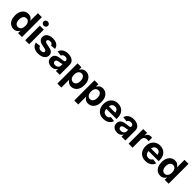

<svg xmlns="http://www.w3.org/2000/svg" viewBox="509 -2759 4967 4967"><g transform="rotate(45 2992.0 -276.0)"><path d="M258.3 9.8Q194.3 9.8 143.8 -23.2Q93.3 -56.2 64.7 -118.2Q36.1 -180.2 36.1 -267.6Q36.1 -356 65.4 -417.7Q94.7 -479.5 145 -511.7Q195.3 -543.9 257.3 -543.9Q299.8 -543.9 329.8 -530.5Q359.9 -517.1 379.9 -495.8Q399.9 -474.6 412.1 -450.7H415V-727.5H560.5V0H417.5V-84.5H412.6Q400.9 -60.1 380.4 -38.6Q359.9 -17.1 329.8 -3.7Q299.8 9.8 258.3 9.8ZM300.8 -107.4Q337.9 -107.4 364.5 -127.4Q391.1 -147.5 405.3 -183.6Q419.4 -219.7 419.4 -267.6Q419.4 -316.4 405.5 -352.1Q391.6 -387.7 365 -407.2Q338.4 -426.8 300.8 -426.8Q263.7 -426.8 237.5 -407Q211.4 -387.2 198 -351.6Q184.6 -315.9 184.6 -267.6Q184.6 -219.7 198.2 -183.6Q211.9 -147.5 238 -127.4Q264.2 -107.4 300.8 -107.4Z M677.7 0V-535.6H823.2V0ZM750.5 -605Q716.3 -605 692.9 -627Q669.4 -648.9 669.4 -680.7Q669.4 -712.4 692.9 -734.4Q716.3 -756.3 750.5 -756.3Q784.7 -756.3 808.1 -734.6Q831.5 -712.9 831.5 -680.7Q831.5 -648.9 807.9 -627Q784.2 -605 750.5 -605Z M1156.2 11.2Q1090.3 11.2 1039.1 -8.1Q987.8 -27.3 955.8 -64.5Q923.8 -101.6 916 -153.3L1054.2 -168.9Q1062.5 -132.3 1088.6 -113.5Q1114.7 -94.7 1158.2 -94.7Q1199.7 -94.7 1223.6 -110.4Q1247.6 -126 1247.6 -150.4Q1247.6 -171.4 1230 -184.6Q1212.4 -197.8 1178.2 -205.1L1085.4 -223.6Q1007.8 -239.3 968.8 -277.8Q929.7 -316.4 929.7 -377Q929.7 -428.2 957.5 -465.6Q985.4 -502.9 1036.1 -523.4Q1086.9 -543.9 1155.3 -543.9Q1220.7 -543.9 1268.8 -524.9Q1316.9 -505.9 1345.7 -471.2Q1374.5 -436.5 1381.8 -388.7L1251 -373.5Q1244.6 -402.3 1220.9 -421.1Q1197.3 -439.9 1158.2 -439.9Q1121.6 -439.9 1098.1 -424.6Q1074.7 -409.2 1074.7 -384.8Q1074.7 -364.3 1090.8 -350.6Q1106.9 -336.9 1142.6 -329.6L1240.7 -310.1Q1319.3 -294.4 1357.4 -258.5Q1395.5 -222.7 1395.5 -164.6Q1395.5 -111.8 1365 -72.3Q1334.5 -32.7 1280.5 -10.7Q1226.6 11.2 1156.2 11.2Z M1641.6 9.8Q1589.8 9.8 1549.1 -8.1Q1508.3 -25.9 1484.9 -61.5Q1461.4 -97.2 1461.4 -150.4Q1461.4 -195.3 1478 -225.3Q1494.6 -255.4 1523.2 -273.9Q1551.8 -292.5 1588.6 -302Q1625.5 -311.5 1665.5 -315.4Q1712.9 -319.8 1741.7 -324.2Q1770.5 -328.6 1783.4 -337.4Q1796.4 -346.2 1796.4 -363.3V-366.2Q1796.4 -388.2 1786.4 -403.6Q1776.4 -418.9 1757.3 -427.5Q1738.3 -436 1711.4 -436Q1683.6 -436 1662.8 -427.5Q1642.1 -418.9 1629.4 -404.5Q1616.7 -390.1 1611.8 -371.6L1477.1 -386.7Q1487.8 -436 1519 -471.2Q1550.3 -506.3 1599.6 -525.1Q1648.9 -543.9 1712.9 -543.9Q1759.8 -543.9 1801.3 -533Q1842.8 -522 1874.3 -499.5Q1905.8 -477.1 1923.6 -442.9Q1941.4 -408.7 1941.4 -361.3V0H1801.8V-74.7H1798.3Q1784.7 -49.3 1763.4 -30.3Q1742.2 -11.2 1711.9 -0.7Q1681.6 9.8 1641.6 9.8ZM1682.1 -91.8Q1716.8 -91.8 1742.7 -105.2Q1768.6 -118.7 1783 -141.6Q1797.4 -164.6 1797.4 -192.9V-249.5Q1791 -245.6 1778.8 -241.9Q1766.6 -238.3 1751.5 -235.1Q1736.3 -231.9 1720.5 -229.5Q1704.6 -227.1 1690.4 -225.1Q1664.6 -221.7 1644.3 -213.1Q1624 -204.6 1612.3 -190.2Q1600.6 -175.8 1600.6 -154.3Q1600.6 -134.3 1611.1 -120.4Q1621.6 -106.4 1639.9 -99.1Q1658.2 -91.8 1682.1 -91.8Z M2058.6 204.1V-535.6H2201.7V-451.2H2207Q2219.2 -474.6 2239.3 -495.8Q2259.3 -517.1 2289.6 -530.5Q2319.8 -543.9 2361.8 -543.9Q2424.3 -543.9 2474.4 -511.7Q2524.4 -479.5 2554 -417.7Q2583.5 -356 2583.5 -267.6Q2583.5 -180.2 2554.7 -118.2Q2525.9 -56.2 2475.6 -23.2Q2425.3 9.8 2360.8 9.8Q2320.3 9.8 2290.3 -3.7Q2260.3 -17.1 2240 -38.3Q2219.7 -59.6 2207.5 -84H2204.1V204.1ZM2318.4 -107.4Q2356 -107.4 2381.8 -127.4Q2407.7 -147.5 2421.4 -183.6Q2435.1 -219.7 2435.1 -267.6Q2435.1 -315.9 2421.4 -351.6Q2407.7 -387.2 2381.8 -407Q2356 -426.8 2318.4 -426.8Q2281.2 -426.8 2254.6 -407.2Q2228 -387.7 2213.9 -352.1Q2199.7 -316.4 2199.7 -267.6Q2199.7 -219.7 2213.9 -183.6Q2228 -147.5 2254.9 -127.4Q2281.7 -107.4 2318.4 -107.4Z M2677.7 204.1V-535.6H2820.8V-451.2H2826.2Q2838.4 -474.6 2858.4 -495.8Q2878.4 -517.1 2908.7 -530.5Q2939 -543.9 2981 -543.9Q3043.5 -543.9 3093.5 -511.7Q3143.6 -479.5 3173.1 -417.7Q3202.6 -356 3202.6 -267.6Q3202.6 -180.2 3173.8 -118.2Q3145 -56.2 3094.7 -23.2Q3044.4 9.8 2980 9.8Q2939.5 9.8 2909.4 -3.7Q2879.4 -17.1 2859.1 -38.3Q2838.9 -59.6 2826.7 -84H2823.2V204.1ZM2937.5 -107.4Q2975.1 -107.4 3001 -127.4Q3026.9 -147.5 3040.5 -183.6Q3054.2 -219.7 3054.2 -267.6Q3054.2 -315.9 3040.5 -351.6Q3026.9 -387.2 3001 -407Q2975.1 -426.8 2937.5 -426.8Q2900.4 -426.8 2873.8 -407.2Q2847.2 -387.7 2833 -352.1Q2818.8 -316.4 2818.8 -267.6Q2818.8 -219.7 2833 -183.6Q2847.2 -147.5 2874 -127.4Q2900.9 -107.4 2937.5 -107.4Z M3540 11.2Q3458 11.2 3398.4 -23.2Q3338.9 -57.6 3306.6 -119.9Q3274.4 -182.1 3274.4 -266.1Q3274.4 -348.1 3306.6 -410.9Q3338.9 -473.6 3397.2 -509Q3455.6 -544.4 3533.2 -544.4Q3587.9 -544.4 3634.5 -526.6Q3681.2 -508.8 3715.6 -473.9Q3750 -439 3769.3 -387.9Q3788.6 -336.9 3788.6 -270.5V-230.5H3331.5V-322.3H3717.8L3650.9 -298.8Q3650.9 -339.8 3637.5 -370.4Q3624 -400.9 3598.1 -417.5Q3572.3 -434.1 3535.2 -434.1Q3498 -434.1 3471.7 -417.2Q3445.3 -400.4 3431.4 -371.1Q3417.5 -341.8 3417.5 -303.2V-238.8Q3417.5 -193.8 3432.9 -162.4Q3448.2 -130.9 3476.6 -114.7Q3504.9 -98.6 3543 -98.6Q3569.3 -98.6 3590.6 -106.2Q3611.8 -113.8 3626.7 -128.2Q3641.6 -142.6 3649.4 -163.1L3781.2 -147Q3769.5 -99.6 3736.3 -64.2Q3703.1 -28.8 3653.1 -8.8Q3603 11.2 3540 11.2Z M4044.4 9.8Q3992.7 9.8 3951.9 -8.1Q3911.1 -25.9 3887.7 -61.5Q3864.3 -97.2 3864.3 -150.4Q3864.3 -195.3 3880.9 -225.3Q3897.5 -255.4 3926 -273.9Q3954.6 -292.5 3991.5 -302Q4028.3 -311.5 4068.4 -315.4Q4115.7 -319.8 4144.5 -324.2Q4173.3 -328.6 4186.3 -337.4Q4199.2 -346.2 4199.2 -363.3V-366.2Q4199.2 -388.2 4189.2 -403.6Q4179.2 -418.9 4160.2 -427.5Q4141.1 -436 4114.3 -436Q4086.4 -436 4065.7 -427.5Q4044.9 -418.9 4032.2 -404.5Q4019.5 -390.1 4014.6 -371.6L3879.9 -386.7Q3890.6 -436 3921.9 -471.2Q3953.1 -506.3 4002.4 -525.1Q4051.8 -543.9 4115.7 -543.9Q4162.6 -543.9 4204.1 -533Q4245.6 -522 4277.1 -499.5Q4308.6 -477.1 4326.4 -442.9Q4344.2 -408.7 4344.2 -361.3V0H4204.6V-74.7H4201.2Q4187.5 -49.3 4166.3 -30.3Q4145 -11.2 4114.7 -0.7Q4084.5 9.8 4044.4 9.8ZM4085 -91.8Q4119.6 -91.8 4145.5 -105.2Q4171.4 -118.7 4185.8 -141.6Q4200.2 -164.6 4200.2 -192.9V-249.5Q4193.8 -245.6 4181.6 -241.9Q4169.4 -238.3 4154.3 -235.1Q4139.2 -231.9 4123.3 -229.5Q4107.4 -227.1 4093.3 -225.1Q4067.4 -221.7 4047.1 -213.1Q4026.9 -204.6 4015.1 -190.2Q4003.4 -175.8 4003.4 -154.3Q4003.4 -134.3 4013.9 -120.4Q4024.4 -106.4 4042.7 -99.1Q4061 -91.8 4085 -91.8Z M4461.4 0V-535.6H4602.1V-443.4H4606.4Q4621.1 -492.2 4654.8 -517.1Q4688.5 -542 4736.3 -542Q4748 -542 4760.3 -541Q4772.5 -540 4781.7 -538.1V-410.2Q4772.9 -412.6 4754.6 -414.3Q4736.3 -416 4719.2 -416Q4687 -416 4661.4 -401.9Q4635.7 -387.7 4621.3 -361.8Q4606.9 -335.9 4606.9 -300.3V0Z M5082.5 11.2Q5000.5 11.2 4940.9 -23.2Q4881.3 -57.6 4849.1 -119.9Q4816.9 -182.1 4816.9 -266.1Q4816.9 -348.1 4849.1 -410.9Q4881.3 -473.6 4939.7 -509Q4998 -544.4 5075.7 -544.4Q5130.4 -544.4 5177 -526.6Q5223.6 -508.8 5258.1 -473.9Q5292.5 -439 5311.8 -387.9Q5331.1 -336.9 5331.1 -270.5V-230.5H4874V-322.3H5260.3L5193.4 -298.8Q5193.4 -339.8 5179.9 -370.4Q5166.5 -400.9 5140.6 -417.5Q5114.7 -434.1 5077.6 -434.1Q5040.5 -434.1 5014.2 -417.2Q4987.8 -400.4 4973.9 -371.1Q4960 -341.8 4960 -303.2V-238.8Q4960 -193.8 4975.3 -162.4Q4990.7 -130.9 5019 -114.7Q5047.4 -98.6 5085.4 -98.6Q5111.8 -98.6 5133.1 -106.2Q5154.3 -113.8 5169.2 -128.2Q5184.1 -142.6 5191.9 -163.1L5323.7 -147Q5312 -99.6 5278.8 -64.2Q5245.6 -28.8 5195.6 -8.8Q5145.5 11.2 5082.5 11.2Z M5623.5 9.8Q5559.6 9.8 5509 -23.2Q5458.5 -56.2 5429.9 -118.2Q5401.4 -180.2 5401.4 -267.6Q5401.4 -356 5430.7 -417.7Q5460 -479.5 5510.3 -511.7Q5560.5 -543.9 5622.6 -543.9Q5665 -543.9 5695.1 -530.5Q5725.1 -517.1 5745.1 -495.8Q5765.1 -474.6 5777.3 -450.7H5780.3V-727.5H5925.8V0H5782.7V-84.5H5777.8Q5766.1 -60.1 5745.6 -38.6Q5725.1 -17.1 5695.1 -3.7Q5665 9.8 5623.5 9.8ZM5666 -107.4Q5703.1 -107.4 5729.7 -127.4Q5756.3 -147.5 5770.5 -183.6Q5784.7 -219.7 5784.7 -267.6Q5784.7 -316.4 5770.8 -352.1Q5756.8 -387.7 5730.2 -407.2Q5703.6 -426.8 5666 -426.8Q5628.9 -426.8 5602.8 -407Q5576.7 -387.2 5563.2 -351.6Q5549.8 -315.9 5549.8 -267.6Q5549.8 -219.7 5563.5 -183.6Q5577.1 -147.5 5603.3 -127.4Q5629.4 -107.4 5666 -107.4Z"/></g></svg>

Font: Inter 20pt
Style: Bold
Weight: 700
Version: Version 4.001;git-66647c0bb